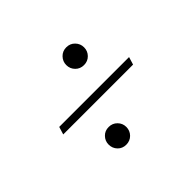

<svg xmlns="http://www.w3.org/2000/svg" viewBox="-97 -564 694 694"><g transform="rotate(-45 250.0 -217.0)"><path d="M298.5 -417.5Q318 -417.5 331 -404Q344 -390.5 344 -372Q344 -353 331 -339.8Q318 -326.5 298.5 -326.5Q279 -326.5 266 -339.8Q253 -353 253 -372Q253 -390.5 266 -404Q279 -417.5 298.5 -417.5ZM77 -232H434L425 -202.5H68ZM203 -105.5Q222.5 -105.5 235.5 -92.2Q248.5 -79 248.5 -60.5Q248.5 -41.5 235.5 -28.2Q222.5 -15 203 -15Q183.5 -15 170.8 -28.2Q158 -41.5 158 -60.5Q158 -79 170.8 -92.2Q183.5 -105.5 203 -105.5Z"/></g></svg>

Font: Newsreader Text Light
Style: Italic
Weight: 300
Italic angle: -17°
Designer: Hugues Gentile
Foundry: Production Type
Version: Version 1.001